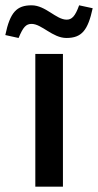

<svg xmlns="http://www.w3.org/2000/svg" viewBox="-80 -703 369 723"><path d="M53 -500V0H157V-500ZM-60 -571 -10 -560C7 -601 18 -613 39 -613C77 -613 118 -560 170 -560C228 -560 251 -589 269 -672L218 -683C203 -641 190 -629 171 -629C131 -629 92 -683 39 -683C-17 -683 -42 -657 -60 -571Z"/></svg>

Font: LT Wave Text Medium
Style: Regular
Weight: 500
Designer: Daniel Lyons
Version: Version 2.5 (Glyphs App)